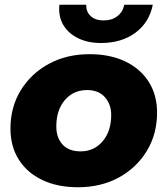

<svg xmlns="http://www.w3.org/2000/svg" viewBox="-20 -779 705 808"><path d="M308 9Q222 9 158 -21.5Q94 -52 59 -107.5Q24 -163 24 -238Q24 -328 67 -398.5Q110 -469 185 -510Q260 -551 357 -551Q443 -551 507 -520.5Q571 -490 606 -434.5Q641 -379 641 -305Q641 -215 598 -144Q555 -73 480 -32Q405 9 308 9ZM319 -142Q376 -142 412 -184.5Q448 -227 448 -295Q448 -340 421.5 -370Q395 -400 346 -400Q289 -400 253 -358Q217 -316 217 -247Q217 -199 243.5 -170.5Q270 -142 319 -142ZM405 -598Q351 -598 310 -617.5Q269 -637 247 -673Q225 -709 230 -759H343Q342 -729 362 -711Q382 -693 416 -693Q451 -693 474 -711Q497 -729 503 -759H623Q608 -684 549.5 -641Q491 -598 405 -598Z"/></svg>

Font: Montserrat ExtraBold
Style: Italic
Weight: 800
Italic angle: -11.3°
Designer: Julieta Ulanovsky
Foundry: Julieta Ulanovsky
Version: Version 9.000; ttfautohint (v1.8.4.7-5d5b)